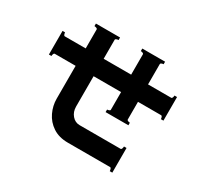

<svg xmlns="http://www.w3.org/2000/svg" viewBox="-158 -976 1316 1240"><g transform="rotate(30 500.0 -356.5)"><path d="M924 -593V-417H905Q905 -425 902 -432.5Q899 -440 894 -440H721V-308Q721 -303 728.5 -300Q736 -297 743 -297V-278H573V-297Q580 -297 587.5 -300Q595 -303 595 -308V-440H390V-214Q390 -175 413 -148Q436 -121 470 -121H776Q781 -121 784 -129Q787 -137 787 -145H806V39H787Q787 31 784 23Q781 15 776 15H461Q394 15 348 -15.5Q302 -46 279 -94.5Q256 -143 256 -195V-440H100Q95 -440 92 -432.5Q89 -425 89 -417H70V-593H89Q89 -585 92 -577.5Q95 -570 100 -570H256V-712Q256 -717 248 -720Q240 -723 233 -723V-742H413V-723Q406 -723 398 -720Q390 -717 390 -712V-570H595V-722Q595 -727 587.5 -730Q580 -733 573 -733V-752H743V-733Q736 -733 728.5 -730Q721 -727 721 -722V-570H894Q899 -570 902 -577.5Q905 -585 905 -593Z"/></g></svg>

Font: Aoboshi One
Style: Regular
Weight: 400
Designer: IKIMOJI
Foundry: Natsumi Matsuba
Version: Version 1.000; ttfautohint (v1.8.3)